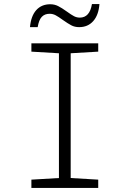

<svg xmlns="http://www.w3.org/2000/svg" viewBox="-20 -928 640 948"><path d="M135 -41 271 -49V-665L135 -673V-714H465V-673L329 -665V-49L465 -41V0H135ZM228 -907Q249 -907 267 -898Q285 -889 310 -871Q332 -855 345.5 -848Q359 -841 374 -841Q423 -841 434 -908H471Q467 -854 440.5 -824Q414 -794 371 -794Q349 -794 332 -803Q315 -812 291 -829Q269 -845 255 -852.5Q241 -860 225 -860Q201 -860 186.5 -845Q172 -830 166 -794H128Q133 -849 159 -878Q185 -907 228 -907Z"/></svg>

Font: Noto Sans Mono UI Light
Style: Regular
Weight: 300
Monospace: yes
Designer: Monotype Design team
Foundry: Monotype Imaging Inc.
Version: Version 1.000